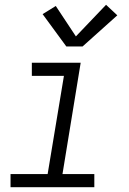

<svg xmlns="http://www.w3.org/2000/svg" viewBox="-20 -782 540 802"><path d="M24 0V-55H179L247 -465H113V-520H317L241 -55H374V0ZM257 -588 158 -723 213 -757 297 -630 423 -762 470 -718 325 -588Z"/></svg>

Font: Iosevka SS04 Light Oblique
Style: Regular
Weight: 300
Italic angle: -9°
Monospace: yes
Designer: Belleve Invis
Foundry: Belleve Invis
Version: Version 19.0.0; ttfautohint (v1.8.4)